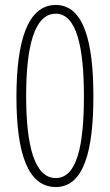

<svg xmlns="http://www.w3.org/2000/svg" viewBox="-20 -744 441 771"><path d="M355 -358C355 -577 316 -724 204 -724C91 -724 46 -579 46 -355C46 -125 93 7 204 7C317 7 355 -139 355 -358ZM85 -358C85 -558 118 -689 204 -689C288 -689 317 -553 317 -357C317 -160 289 -29 204 -29C119 -29 85 -158 85 -358Z"/></svg>

Font: Noto Sans Lao UI ExtCond ExtLt
Style: Regular
Weight: 200
Width: 2
Designer: Monotype Design Team
Foundry: Monotype Imaging Inc.
Version: Version 2.000